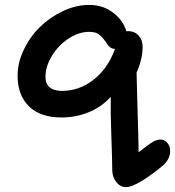

<svg xmlns="http://www.w3.org/2000/svg" viewBox="-20 -531 705 773"><path d="M486.8 222.2Q464.8 222.2 449.2 203.4Q433.6 184.6 432.1 158.2Q431.6 106.9 428.2 15.4Q424.8 -76.2 425.8 -141.1Q389.2 -100.6 337.4 -79.3Q285.6 -58.1 228 -58.1Q141.6 -58.1 96.2 -103.3Q50.8 -148.4 50.8 -226.1Q50.8 -278.3 75.7 -330.6Q100.6 -382.8 140.6 -422.1Q180.7 -461.4 233.4 -486.3Q286.1 -511.2 338.9 -511.2Q395 -511.2 435.8 -479.7Q476.6 -448.2 488.8 -404.8L494.1 -405.8Q521.5 -405.8 537.8 -388.2Q554.2 -370.6 554.2 -342.8Q554.2 -292.5 529.8 -238.8Q530.8 -180.7 533.9 -84Q537.1 12.7 538.1 82Q578.1 50.3 595 40.5Q611.8 30.8 626 30.8Q642.6 30.8 653.8 44.2Q665 57.6 665 77.1Q665 110.4 634.8 136.2Q598.1 167.5 555.2 194.8Q512.2 222.2 486.8 222.2ZM163.1 -221.2Q163.1 -193.8 180.2 -179.4Q197.3 -165 229 -165Q299.3 -165 356.9 -210.2Q414.6 -255.4 442.9 -334Q422.4 -334 408.2 -358.9Q391.1 -383.8 377.2 -393.3Q363.3 -402.8 338.9 -402.8Q296.9 -402.8 255.9 -375.7Q214.8 -348.6 189 -306.2Q163.1 -263.7 163.1 -221.2Z"/></svg>

Font: Shantell Sans Irregular Bouncy
Style: Regular
Weight: 500
Designer: Stephen Nixon, Anya Danilova, Shantell Martin
Foundry: Arrow Type
Version: Version 1.006;[9816181b4]